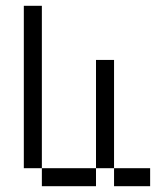

<svg xmlns="http://www.w3.org/2000/svg" viewBox="-20 -645 540 665"><path d="M500 0V-62.5H375V0ZM125 -62.5V0H312.5V-62.5ZM125 -62.5V-625H62.5V-62.5ZM312.5 -62.5H375Q375 -62.5 375 -437.5H312.5Q312.5 -437.5 312.5 -62.5Z"/></svg>

Font: Unifont
Style: Regular
Weight: 500
Version: Version 15.1.04